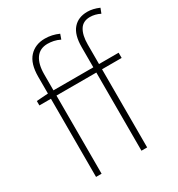

<svg xmlns="http://www.w3.org/2000/svg" viewBox="-189 -929 973 1051"><g transform="rotate(-30 297.0 -403.5)"><path d="M37 -494V-522L110 -527V-633Q110 -716 147 -756Q184 -796 245 -796Q290 -796 332 -777L321 -746Q301 -756 281.5 -760Q262 -764 244 -764Q195 -764 170 -728.5Q145 -693 145 -628V-527H397V-655Q397 -732 429.5 -769.5Q462 -807 520 -807Q555 -807 594 -790L582 -759Q550 -775 518 -775Q474 -775 453.5 -742Q433 -709 433 -650V-527H557V-494H433V0H397V-494H145V0H110V-494Z"/></g></svg>

Font: Source Han Sans SC ExtraLight
Style: Regular
Weight: 250
Designer: Ryoko NISHIZUKA 西塚涼子 (kana, bopomofo & ideographs); Paul D. Hunt (Latin, Greek & Cyrillic); Sandoll Communications 산돌커뮤니
Foundry: Adobe
Version: Version 2.004;hotconv 1.0.118;makeotfexe 2.5.65603